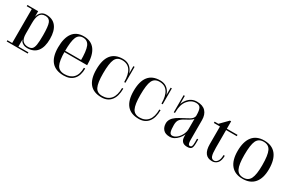

<svg xmlns="http://www.w3.org/2000/svg" viewBox="136 -2092 5119 3435"><g transform="rotate(30 2696.0 -375.0)"><path d="M469 -743Q547 -743 575.5 -676Q604 -609 604 -421Q604 -288 593 -223Q582 -158 554.5 -132Q527 -106 470 -106Q401 -106 361.5 -147.5Q322 -189 322 -293V-508Q322 -562 328.5 -602Q335 -642 350.5 -675.5Q366 -709 395.5 -726Q425 -743 469 -743ZM301 -569 312 -564V-750H194V-25H95V0H322V-173Q329 -153 341.5 -134.5Q354 -116 388 -97.5Q422 -79 468 -79Q605 -79 674.5 -167.5Q744 -256 744 -424Q744 -592 674.5 -681Q605 -770 468 -770Q398 -770 354 -720.5Q310 -671 301 -569ZM273 0H529V-25H273ZM90 -725H246V-750H90Z M1527 -282Q1527 -145 1462.5 -77Q1398 -9 1280 -9Q1169 -9 1126.5 -90Q1084 -171 1084 -367Q1084 -573 1120 -658Q1156 -743 1246 -743Q1341 -743 1378.5 -654.5Q1416 -566 1414 -351H1554Q1556 -556 1478.5 -663Q1401 -770 1245 -770Q1096 -770 1020 -667Q944 -564 944 -368Q944 20 1280 20Q1411 20 1482.5 -58Q1554 -136 1554 -282ZM1440 -378H1060L1062 -351H1440Z M2304 -421V-750H2279V-421ZM2299 -311Q2299 -160 2236.5 -84.5Q2174 -9 2060 -9Q1955 -9 1914.5 -90Q1874 -171 1874 -367Q1874 -575 1913 -659Q1952 -743 2055 -743Q2279 -743 2279 -421H2304Q2304 -589 2240 -679.5Q2176 -770 2054 -770Q1734 -770 1734 -368Q1734 20 2060 20Q2186 20 2255 -65.5Q2324 -151 2324 -311Z M3074 -421V-750H3049V-421ZM3069 -311Q3069 -160 3006.5 -84.5Q2944 -9 2830 -9Q2725 -9 2684.5 -90Q2644 -171 2644 -367Q2644 -575 2683 -659Q2722 -743 2825 -743Q3049 -743 3049 -421H3074Q3074 -589 3010 -679.5Q2946 -770 2824 -770Q2504 -770 2504 -368Q2504 20 2830 20Q2956 20 3025 -65.5Q3094 -151 3094 -311Z M3825 -119V-527Q3825 -641 3765 -705.5Q3705 -770 3584 -770Q3467 -770 3392 -674Q3317 -578 3317 -419H3342Q3342 -571 3412 -657Q3482 -743 3582 -743Q3649 -743 3673 -699.5Q3697 -656 3697 -547V-121Q3697 20 3830 20Q3895 20 3917 -9Q3939 -38 3939 -119V-195H3914V-121Q3914 -62 3904 -40Q3894 -18 3865 -18Q3825 -18 3825 -119ZM3697 -545Q3697 -517 3676 -492Q3655 -467 3630.5 -452.5Q3606 -438 3560 -414Q3551 -409 3546 -407Q3429 -346 3393 -320Q3292 -248 3292 -156Q3292 -77 3336 -28.5Q3380 20 3470 20Q3562 20 3638.5 -67.5Q3715 -155 3715 -249L3697 -356V-266Q3697 -213 3669 -155.5Q3641 -98 3594.5 -58.5Q3548 -19 3500 -19Q3460 -19 3446 -64Q3432 -109 3432 -202Q3432 -273 3459.5 -310.5Q3487 -348 3555 -383Q3634 -424 3668 -450.5Q3702 -477 3715 -516V-545ZM3342 -750H3317V-397H3342Z M4160 -226V-590H4034V-617H4111L4262 -770H4287V-226Q4287 -104 4305 -55.5Q4323 -7 4371 -7Q4411 -7 4441 -50Q4471 -93 4471 -179H4497Q4497 -76 4454 -28Q4411 20 4345 20Q4160 20 4160 -226ZM4237 -617H4507V-590H4237Z M4976 -770Q4816 -770 4734 -667Q4652 -564 4652 -368Q4652 -179 4734.5 -79.5Q4817 20 4976 20Q5135 20 5218.5 -80Q5302 -180 5302 -368Q5302 -564 5219.5 -667Q5137 -770 4976 -770ZM5162 -367Q5162 -172 5120 -88.5Q5078 -5 4976 -5Q4874 -5 4833 -88Q4792 -171 4792 -367Q4792 -575 4832 -660Q4872 -745 4976 -745Q5080 -745 5121 -660Q5162 -575 5162 -367Z"/></g></svg>

Font: Solide Mirage
Style: Etroit
Weight: 400
Designer: Jérémy Landes
Foundry: Velvetyne Type Foundry
Version: Version 1.1